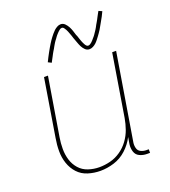

<svg xmlns="http://www.w3.org/2000/svg" viewBox="-138 -851 852 961"><g transform="rotate(-20 288.0 -371.0)"><path d="M233 8Q269 8 306 -3.5Q343 -15 372.5 -42Q402 -69 420 -104L414 -68Q411 -48 417 -28.5Q423 -9 441 -0.5Q459 8 480 8H496V-11H483Q468 -11 454.5 -17.5Q441 -24 437 -38.5Q433 -53 435 -68L511 -530H490L436 -199Q431 -170 421 -141.5Q411 -113 392.5 -87.5Q374 -62 348 -44Q322 -26 292.5 -18.5Q263 -11 234 -11Q204 -11 175.5 -20.5Q147 -30 128 -51.5Q109 -73 100.5 -101Q92 -129 92 -159.5Q92 -190 97 -220L148 -530H127L77 -223Q71 -189 71 -155Q71 -121 81.5 -90Q92 -59 113.5 -35.5Q135 -12 167 -2Q199 8 233 8ZM389 -583Q399 -583 408.5 -588Q418 -593 425 -599.5Q432 -606 439 -615Q446 -624 450 -629.5Q454 -635 459 -642Q464 -649 469 -657Q474 -665 479 -674.5Q484 -684 490 -694Q496 -704 502 -715.5Q508 -727 514 -740L496 -748Q492 -741 488.5 -734.5Q485 -728 481.5 -721.5Q478 -715 475 -709Q472 -703 468.5 -697.5Q465 -692 462 -686.5Q459 -681 456.5 -676Q454 -671 451 -666.5Q448 -662 445.5 -658Q443 -654 440 -650Q437 -646 435 -642.5Q433 -639 430.5 -636.5Q428 -634 424 -629Q420 -624 415.5 -619Q411 -614 408 -611.5Q405 -609 400 -605.5Q395 -602 389 -602Q384 -602 380 -606Q376 -610 373 -615.5Q370 -621 368 -625.5Q366 -630 364 -635Q362 -640 360 -646Q358 -652 356 -658Q354 -664 352 -670H351Q347 -683 343 -695.5Q339 -708 333 -719.5Q327 -731 317.5 -740.5Q308 -750 295 -750Q285 -750 275.5 -744.5Q266 -739 259.5 -733Q253 -727 245.5 -718Q238 -709 234 -703.5Q230 -698 225 -691Q220 -684 215 -675.5Q210 -667 204.5 -658Q199 -649 193.5 -638.5Q188 -628 182 -617Q176 -606 170 -593L188 -584Q192 -592 195.5 -598.5Q199 -605 202.5 -611.5Q206 -618 209 -624Q212 -630 215.5 -635.5Q219 -641 222 -646Q225 -651 227.5 -656Q230 -661 233 -665.5Q236 -670 238.5 -674.5Q241 -679 244 -682.5Q247 -686 249.5 -689.5Q252 -693 254 -696Q256 -699 260 -704Q264 -709 268.5 -713.5Q273 -718 276 -721Q279 -724 284 -727.5Q289 -731 295 -731Q301 -731 305 -725.5Q309 -720 312.5 -714Q316 -708 318 -702.5Q320 -697 322.5 -690.5Q325 -684 327.5 -677Q330 -670 332 -663Q337 -650 341.5 -637Q346 -624 351.5 -613Q357 -602 366.5 -592.5Q376 -583 389 -583Z"/></g></svg>

Font: Iosevka Sparkle Thin
Style: Italic
Weight: 100
Italic angle: -9°
Designer: Belleve Invis
Foundry: Belleve Invis
Version: Version 4.5.0; ttfautohint (v1.8.3)